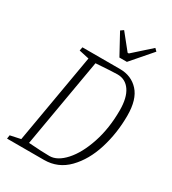

<svg xmlns="http://www.w3.org/2000/svg" viewBox="-188 -877 875 977"><g transform="rotate(30 249.5 -388.5)"><path d="M482 -407Q482 -304 453 -211Q424 -118 366.5 -59Q309 0 227 0H10L13 -21L74 -34L165 -560L106 -573L110 -594H331Q398 -594 440 -548Q482 -502 482 -407ZM435 -411Q435 -485 408 -524.5Q381 -564 334 -564Q308 -564 208 -557L118 -37Q200 -31 241 -31Q287 -31 332 -81Q377 -131 406 -218Q435 -305 435 -411ZM233 -764 250 -776 323 -685H330L433 -777L447 -763L343 -643H299Z"/></g></svg>

Font: Grenze ExtraLight
Style: Italic
Weight: 275
Italic angle: -10°
Designer: Renata Polastri
Foundry: Omnibus-Type
Version: Version 1.002; ttfautohint (v1.8)